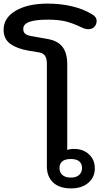

<svg xmlns="http://www.w3.org/2000/svg" viewBox="-148 -1035 568 1065"><path d="M112 -111V-680Q112 -711 101.5 -726Q91 -741 65 -745L10 -754Q-54 -765 -91 -792Q-128 -819 -128 -870Q-128 -936 -61 -975.5Q6 -1015 117 -1015Q188 -1015 251.5 -1000Q315 -985 362 -956Q388 -942 388 -918Q388 -905 380 -892Q368 -873 342 -873Q325 -873 307 -882Q257 -906 217 -916Q177 -926 117 -926Q48 -926 14.5 -913.5Q-19 -901 -19 -875Q-19 -857 -8.5 -848Q2 -839 25 -835L115 -819Q173 -809 199 -774.5Q225 -740 225 -678V-203Q239 -209 263 -209Q313 -209 345.5 -179Q378 -149 378 -101Q378 -52 342 -21Q306 10 246 10Q181 10 146.5 -23Q112 -56 112 -111ZM307 -103Q307 -127 291.5 -140Q276 -153 245 -153Q213 -153 197.5 -140Q182 -127 182 -103Q182 -79 198 -64.5Q214 -50 245 -50Q275 -50 291 -64.5Q307 -79 307 -103Z"/></svg>

Font: Kodchasan SemiBold
Style: Regular
Weight: 600
Version: Version 1.000; ttfautohint (v1.6)